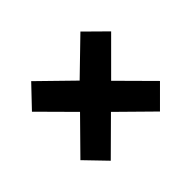

<svg xmlns="http://www.w3.org/2000/svg" viewBox="-102 -713 720 720"><g transform="rotate(-45 257.5 -353.5)"><path d="M387 -565 469 -484 338 -353 467 -223 386 -142 255 -271 125 -142 46 -224 173 -353 46 -481 125 -564 255 -437Z"/></g></svg>

Font: Noto Sans Hebrew Condensed ExtraBold
Style: Regular
Weight: 800
Width: 3
Designer: Monotype Design Team
Foundry: Monotype Imaging Inc.
Version: Version 2.004; ttfautohint (v1.8.4.7-5d5b)